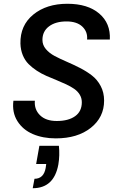

<svg xmlns="http://www.w3.org/2000/svg" viewBox="-20 -724 644 1014"><path d="M188 45.9H291Q296.4 96.2 288.1 145Q265.1 270 152.8 270L162.1 220.2Q210.9 220.2 221.2 163.1L224.1 142.1H170.9ZM529.8 -192.9Q529.8 -104.5 459.5 -48.8Q389.2 6.8 274.9 6.8Q206.5 6.8 153.6 -15.9Q100.6 -38.6 71.8 -84.5Q43 -130.4 50.8 -191.9H164.1Q160.2 -146 191.2 -115.5Q222.2 -85 279.8 -85Q341.3 -85 376.7 -110.4Q412.1 -135.7 412.1 -184.1Q412.1 -206.1 401.1 -224.1Q390.1 -242.2 371.6 -254.9Q353 -267.6 329.1 -278.8Q305.2 -290 278.6 -300.8Q252 -311.5 225.1 -323.2Q198.2 -335 174.1 -350.8Q149.9 -366.7 130.9 -385.7Q111.8 -404.8 100.3 -432.6Q88.9 -460.4 87.9 -494.1Q85.9 -589.8 155.8 -647Q225.6 -704.1 335.9 -704.1Q443.4 -704.1 503.9 -652.6Q564.5 -601.1 560.1 -515.1H439.9Q443.8 -555.7 415 -583.3Q386.2 -610.8 331.1 -610.8Q273.4 -610.8 238.8 -584.7Q204.1 -558.6 204.1 -513.2Q204.1 -486.3 222.2 -464.8Q240.2 -443.4 268.8 -428.2Q297.4 -413.1 332 -398.2Q366.7 -383.3 401.6 -365.5Q436.5 -347.7 465.1 -325.7Q493.7 -303.7 511.7 -269.8Q529.8 -235.8 529.8 -192.9Z"/></svg>

Font: Poppins Medium
Style: Italic
Weight: 500
Italic angle: -10°
Designer: Ninad Kale (Devanagari), Jonny Pinhorn (Latin)
Foundry: Indian Type Foundry
Version: Version 3.200;PS 1.000;hotconv 16.6.54;makeotf.lib2.5.65590